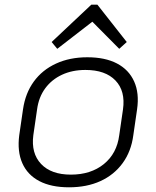

<svg xmlns="http://www.w3.org/2000/svg" viewBox="-20 -791 666 818"><path d="M274 7Q198 7 147.5 -19.5Q97 -46 75 -96Q53 -146 62 -215L78 -325Q88 -394 124 -443.5Q160 -493 218.5 -520Q277 -547 352 -547Q428 -547 478.5 -520.5Q529 -494 551.5 -444Q574 -394 564 -325L548 -215Q539 -146 502.5 -96Q466 -46 408 -19.5Q350 7 274 7ZM282 -47Q367 -47 422.5 -92Q478 -137 488 -215L504 -325Q515 -403 472 -448Q429 -493 344 -493Q288 -493 244 -472.5Q200 -452 172.5 -414.5Q145 -377 138 -325L122 -215Q112 -138 155 -92.5Q198 -47 282 -47ZM200 -612 369 -771H395L520 -612L488 -583L363 -709H387L224 -583Z"/></svg>

Font: Pathway Extreme 8pt Thin
Style: Italic
Weight: 100
Italic angle: -8°
Designer: Eduardo Rodriguez Tunni
Foundry: Eduardo Rodriguez Tunni
Version: Version 1.000